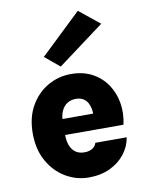

<svg xmlns="http://www.w3.org/2000/svg" viewBox="-91 -878 730 959"><g transform="rotate(-10 274.0 -399.0)"><path d="M281.5 16Q219.5 16 165 -16Q110.5 -48 76.8 -107.5Q43 -167 43 -248.5Q43 -330 76.5 -388.2Q110 -446.5 164.5 -477.5Q219 -508.5 281.5 -508.5Q343.5 -508.5 389.5 -483.8Q435.5 -459 463.8 -417Q492 -375 500.8 -322.2Q509.5 -269.5 497 -213.5H169.5V-294.5H380L357 -279.5Q358.5 -297 355.8 -315Q353 -333 345 -348.2Q337 -363.5 322.2 -372.8Q307.5 -382 284.5 -382Q259 -382 240.2 -369.8Q221.5 -357.5 211.2 -334.2Q201 -311 201 -277.5V-214.5Q201 -183 210 -160Q219 -137 236.8 -124.2Q254.5 -111.5 281.5 -111.5Q303.5 -111.5 320 -120.5Q336.5 -129.5 343 -149H502Q494.5 -103 465.2 -65.5Q436 -28 389.2 -6Q342.5 16 281.5 16ZM239 -554 164 -616 371 -813.5 475 -729.5Z"/></g></svg>

Font: Karla ExtraBold
Style: Regular
Weight: 800
Designer: Jonathan Pinhorn
Version: Version 2.001